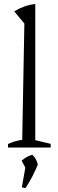

<svg xmlns="http://www.w3.org/2000/svg" viewBox="-20 -757 300 985"><path d="M21 0V-18Q35 -25 52.5 -30.5Q70 -36 94 -40L105 -636L53 -699Q78 -714 104.5 -723.5Q131 -733 161 -737V-38L240 -19V0ZM92 204 110 103 91 67Q105 55 118 48Q131 41 146 37Q156 47 163 58.5Q170 70 174 87Q162 117 146.5 147Q131 177 111 208Z"/></svg>

Font: Piazzolla Light
Style: Regular
Weight: 300
Designer: Juan Pablo del Peral
Foundry: Huerta Tipografica
Version: Version 1.330